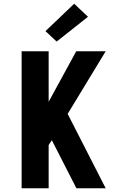

<svg xmlns="http://www.w3.org/2000/svg" viewBox="-20 -1010 640 1030"><path d="M96 0V-735H241V-464L389 -735H547L343 -399L547 0H390L258 -258L241 -232V0ZM284 -787 224 -843 378 -990 452 -920Z"/></svg>

Font: Iosevka SS04 Heavy Extended
Style: Regular
Weight: 900
Width: 7
Monospace: yes
Designer: Belleve Invis
Foundry: Belleve Invis
Version: Version 19.0.0; ttfautohint (v1.8.4)